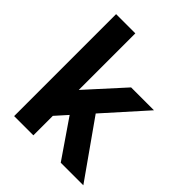

<svg xmlns="http://www.w3.org/2000/svg" viewBox="-197 -816 932 932"><g transform="rotate(45 269.0 -350.0)"><path d="M183 -127 104 -218 360 -500H517ZM57 0V-700H189V0ZM377 0 211 -242 297 -333 532 0Z"/></g></svg>

Font: Figtree
Style: Bold
Weight: 700
Designer: Erik Kennedy
Foundry: Erik Kennedy
Version: Version 2.001;gftools[0.9.30]